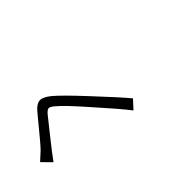

<svg xmlns="http://www.w3.org/2000/svg" viewBox="-16 -1106 1532 1532"><g transform="rotate(-45 750.0 -340.0)"><path d="M61.5 -282.2Q90.8 -307.6 132.8 -347.7Q153.3 -369.1 187 -409.2Q220.7 -449.2 264.6 -502.9Q308.6 -556.6 330.1 -582Q370.1 -629.9 406.2 -632.8Q442.4 -635.7 497.1 -591.8Q558.6 -541 704.1 -384.8Q877.9 -199.2 945.3 -118.2L879.9 -46.9Q816.4 -129.9 655.3 -309.6Q519.5 -464.8 460 -513.7Q429.7 -540 413.1 -538.6Q396.5 -537.1 371.1 -505.9Q345.7 -475.6 280.3 -392.1Q214.8 -308.6 194.3 -283.2Q174.8 -256.8 136.7 -206.1Z"/></g></svg>

Font: Bpmf Zihi Sans Regular
Style: Regular
Weight: 400
Foundry: But Ko
Version: Version 1.320